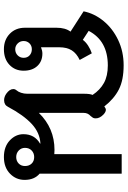

<svg xmlns="http://www.w3.org/2000/svg" viewBox="145 -788 653 983"><g transform="rotate(90 471.5 -296.5)"><path d="M122 -98V-259Q122 -305 142 -331L38 -398Q49 -453 87.5 -500Q126 -547 185 -575Q244 -603 314 -603Q390 -603 438 -578.5Q486 -554 525 -504Q535 -512 542 -512Q553 -512 566 -500Q586 -481 586 -460Q586 -451 583 -446Q580 -441 574 -434Q558 -420 558 -399V-169Q636 -249 748 -249L769 -248V-593H869V-173Q901 -146 901 -96Q901 -52 869 -21Q837 10 784 10Q731 10 699 -20Q667 -50 667 -90Q667 -147 715 -175V-177Q659 -174 614 -132Q569 -90 527 -11Q517 9 493 9Q476 9 460 -2Q436 -19 436 -38Q436 -47 442 -54Q450 -63 455 -78Q460 -93 460 -110V-401Q460 -431 466 -444Q441 -482 405 -502Q369 -522 315 -522Q189 -522 138 -424L184 -394Q195 -409 213.5 -421Q232 -433 253 -440L287 -378Q253 -362 237.5 -337Q222 -312 222 -273V-180Q240 -187 254 -187Q294 -187 318 -161Q342 -135 342 -91Q342 -47 312 -18.5Q282 10 232 10Q184 10 153 -20Q122 -50 122 -98ZM830 -98Q830 -119 817.5 -132Q805 -145 784 -145Q764 -145 750.5 -132Q737 -119 737 -98Q737 -79 750.5 -66Q764 -53 784 -53Q804 -53 817 -65.5Q830 -78 830 -98ZM276 -91Q276 -110 263.5 -121.5Q251 -133 232 -133Q214 -133 202 -121Q190 -109 190 -91Q190 -73 202.5 -60.5Q215 -48 232 -48Q251 -48 263.5 -60.5Q276 -73 276 -91Z"/></g></svg>

Font: Niramit Medium
Style: Regular
Weight: 500
Designer: Katatrad Aksorn Co.,Ltd.
Foundry: Cadson Demak Co.,Ltd.
Version: Version 1.000; ttfautohint (v1.6)